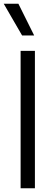

<svg xmlns="http://www.w3.org/2000/svg" viewBox="-21 -1014 298 1034"><path d="M98 -823 -1 -994H78L163 -823ZM90 0V-740H167V0Z"/></svg>

Font: Be Vietnam Pro Light
Style: Regular
Weight: 300
Designer: Lam Bao, Tony Le, Vietanh Nguyen
Foundry: Yellow Type Foundry
Version: Version 1.002; ttfautohint (v1.8.3)